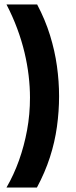

<svg xmlns="http://www.w3.org/2000/svg" viewBox="-20 -721 341 858"><path d="M9 -701H146Q182 -633 203.5 -563.5Q225 -494 234.5 -425.5Q244 -357 244 -291Q244 -224 234.5 -155Q225 -86 203 -18Q181 50 145 117H9Q42 60 65 -4.5Q88 -69 101 -139.5Q114 -210 114 -285Q114 -332 108 -383Q102 -434 89.5 -486.5Q77 -539 57 -593Q37 -647 9 -701Z"/></svg>

Font: Bricolage Grotesque 48pt Condensed ExtraBold SemiBold
Style: Regular
Weight: 600
Version: Version 1.000;gftools[0.9.30]